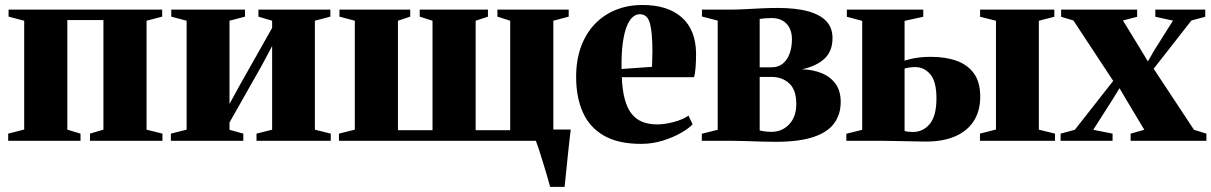

<svg xmlns="http://www.w3.org/2000/svg" viewBox="-20 -550 4732 750"><path d="M12 0V-28L74.5 -44V-469L13.5 -485V-512.5H613.5V-485L552.5 -469V-43.5L614.5 -28V0H331.5V-28L384 -43.5V-471.5H243V-43.5L294.5 -28V0Z M647.5 0V-28L709 -43.5V-469L649 -485V-512.5H937V-485L876.5 -469V-144L919 -221.5L1043 -441V-469L989.5 -485V-512.5H1270.5V-485L1210 -469V-43.5L1272 -28V0H982V-28L1043 -43.5V-370L1000.5 -290.5L876.5 -71.5V-43L930.5 -28V0Z M2129 180Q2124.5 162.5 2117 137.2Q2109.5 112 2101.2 84.8Q2093 57.5 2085.2 34Q2077.5 10.5 2072.5 -2.5L2053.5 -44H2209.5Q2207 -25.5 2204.5 -2.2Q2202 21 2199.2 46.8Q2196.5 72.5 2194 97.2Q2191.5 122 2189.2 143.5Q2187 165 2185.5 180ZM1304 0V-28L1366 -43.5V-469L1306 -485V-512.5H1582.5V-485L1534.5 -469V-41.5H1669.5V-469L1619.5 -485V-512.5H1886V-485L1838 -469V-41.5H1973V-469L1923 -485V-512.5H2201.5V-485L2141.5 -469V-43.5L2203.5 -28V0Z M2484 12Q2395 12 2339 -20.2Q2283 -52.5 2256.8 -111.2Q2230.5 -170 2230.5 -249.5Q2230.5 -314.5 2249.2 -366.5Q2268 -418.5 2302.5 -455Q2337 -491.5 2384.5 -511Q2432 -530.5 2489.5 -530.5Q2588.5 -530.5 2643 -482.2Q2697.5 -434 2699 -343Q2699 -308.5 2697 -284.5Q2695 -260.5 2691 -248.5H2409Q2411 -197 2420.8 -161.5Q2430.5 -126 2447.8 -104.8Q2465 -83.5 2490 -73.8Q2515 -64 2547 -64Q2576 -64 2612 -73.5Q2648 -83 2669.5 -98.5L2685.5 -64.5Q2671.5 -49 2640.8 -31.2Q2610 -13.5 2569.2 -0.8Q2528.5 12 2484 12ZM2408 -280.5 2527 -289Q2527.5 -305 2527.8 -319.2Q2528 -333.5 2528.5 -349.5Q2528.5 -421.5 2519 -458Q2509.5 -494.5 2479 -494.5Q2465 -494.5 2452 -483.8Q2439 -473 2428.8 -448.2Q2418.5 -423.5 2412.8 -382.5Q2407 -341.5 2408 -280.5Z M3008.5 4Q2981 4 2951 3Q2921 2 2891.8 1Q2862.5 0 2838.5 0H2721.5V-27.5L2783.5 -43V-469.5L2722 -485.5V-512.5H2837Q2861 -512.5 2892.2 -514.2Q2923.5 -516 2956.5 -517.5Q2989.5 -519 3017 -519Q3089 -519 3136.8 -505.8Q3184.5 -492.5 3208.2 -466.8Q3232 -441 3232 -401.5Q3232 -349.5 3200 -320.2Q3168 -291 3112.5 -279.5Q3155.5 -278 3189.5 -264.2Q3223.5 -250.5 3243.8 -222.8Q3264 -195 3264 -151.5Q3264 -104 3239 -69Q3214 -34 3158 -15Q3102 4 3008.5 4ZM2993.5 -35Q3035 -35 3062.8 -64.5Q3090.5 -94 3090.5 -144Q3090.5 -199 3063 -224.2Q3035.5 -249.5 2994 -249.5H2947.5V-40.5Q2953 -39 2960.2 -37.8Q2967.5 -36.5 2976 -35.8Q2984.5 -35 2993.5 -35ZM2947.5 -287H2993Q3020.5 -287 3038.2 -301.8Q3056 -316.5 3064.8 -341.5Q3073.5 -366.5 3073.5 -396.5Q3073.5 -423 3063.8 -441.5Q3054 -460 3036.2 -469.8Q3018.5 -479.5 2995.5 -479.5Q2981 -479.5 2969.2 -478.5Q2957.5 -477.5 2947.5 -476Z M3808 0V-28L3870.5 -44V-469L3808.5 -484.5V-512.5H4098.5V-484.5L4038 -469V-43.5L4101 -28V0ZM3286 0V-27.5L3348 -43V-468.5L3288 -484.5V-512.5H3586.5V-484.5L3513.5 -468.5V-313Q3526 -317 3541 -320.5Q3556 -324 3575 -326Q3594 -328 3617 -328Q3673.5 -328 3716.8 -312.5Q3760 -297 3784.5 -263Q3809 -229 3809 -173Q3809 -116.5 3783.8 -77.2Q3758.5 -38 3711.2 -17.5Q3664 3 3597 3Q3586.5 3 3563.5 2.5Q3540.5 2 3513.2 1.5Q3486 1 3461.5 0.5Q3437 0 3423 0ZM3546 -34.5Q3586 -34.5 3612 -66Q3638 -97.5 3638 -166Q3638 -231.5 3614 -259.8Q3590 -288 3555 -288Q3544 -288 3532 -286.2Q3520 -284.5 3513.5 -282V-38.5Q3518.5 -36.5 3527.8 -35.5Q3537 -34.5 3546 -34.5Z M4178.5 -43 4328.5 -234 4173 -470 4125 -484.5V-512.5H4422V-484.5L4366.5 -470L4433.5 -360.5L4464 -310L4489.5 -354.5L4562 -469.5L4493 -484.5V-512.5H4688V-484.5L4634 -470L4486.5 -281.5L4644 -43L4692.5 -28V0H4396.5V-28L4450 -43L4383.5 -154L4353 -205.5L4326.5 -162L4250.5 -43L4326 -28V0H4123V-28Z"/></svg>

Font: Merriweather 120pt Black
Style: Regular
Weight: 900
Designer: Eben Sorkin
Foundry: Eben Sorkin
Version: Version 2.100